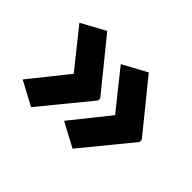

<svg xmlns="http://www.w3.org/2000/svg" viewBox="-100 -681 814 814"><g transform="rotate(45 307.0 -274.5)"><path d="M576 -267 395 -46 286 -104 422 -274 286 -444 395 -503 576 -280ZM327 -267 146 -46 38 -104 174 -274 38 -444 146 -503 327 -280Z"/></g></svg>

Font: Noto Sans Meetei Mayek
Style: Bold
Weight: 700
Designer: Monotype Design Team and Neelakash Kshetrimayum
Foundry: Monotype Imaging Inc.
Version: Version 2.002; ttfautohint (v1.8.4.7-5d5b)